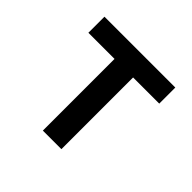

<svg xmlns="http://www.w3.org/2000/svg" viewBox="-135 -675 820 820"><g transform="rotate(45 275.0 -265.0)"><path d="M219 0V-433H61V-530H489V-433H331V0Z"/></g></svg>

Font: Lode
Style: Bold
Weight: 700
Monospace: yes
Designer: Belleve Invis
Foundry: Belleve Invis
Version: Version 29.2.0; ttfautohint (v1.8.3)